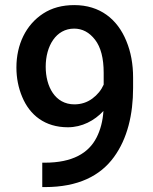

<svg xmlns="http://www.w3.org/2000/svg" viewBox="-20 -741 608 765"><path d="M148.4 4.4H159.2C291.5 4.4 379.4 -40.5 433.6 -114.7C487.8 -188.5 510.3 -285.6 510.3 -390.6V-432.1C510.3 -485.4 501.5 -534.2 483.4 -577.6C447.8 -665 377.9 -720.7 275.9 -720.7C227.5 -720.7 186.5 -709.5 151.9 -687C83 -642.1 45.4 -563.5 45.4 -472.2C45.4 -430.2 53.2 -391.1 68.4 -355C98.6 -282.2 159.2 -233.9 250.5 -233.9C306.6 -233.9 356.4 -260.3 392.1 -298.8C389.6 -259.3 380.4 -223.6 364.7 -192.9C333 -130.9 269 -92.8 158.2 -92.8H148.4ZM162.1 -475.1C162.1 -557.6 203.1 -627 275.4 -627C308.1 -627 335.9 -612.3 358.9 -582.5C381.8 -552.7 393.1 -508.8 393.1 -450.7V-403.8C383.3 -381.8 368.2 -363.3 347.7 -348.1C327.1 -333 303.2 -325.2 276.4 -325.2C199.2 -325.2 162.1 -396.5 162.1 -475.1Z"/></svg>

Font: Vazirmatn Medium
Style: Regular
Weight: 500
Designer: Saber Rastikerdar
Foundry: Saber Rastikerdar
Version: Version 33.003